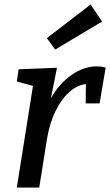

<svg xmlns="http://www.w3.org/2000/svg" viewBox="-20 -836 491 856"><path d="M451 -534 424 -375H362L363 -461Q327 -458 291.5 -428Q256 -398 228.5 -342.5Q201 -287 189 -214L155 0H55L127 -453L55 -473L63 -527L234 -534L207 -398Q245 -465 300 -502.5Q355 -540 410 -540Q435 -540 451 -534ZM435 -740 226 -615 189 -666 384 -816Z"/></svg>

Font: Bitter Pro Medium
Style: Italic
Weight: 500
Italic angle: -9°
Designer: Sol Matas, and Bitter project Authors
Foundry: Sol Matas
Version: Version 1.010